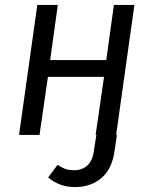

<svg xmlns="http://www.w3.org/2000/svg" viewBox="-20 -546 624 777"><path d="M450 0H453L444 63Q434 137 391 174Q348 211 283 211Q220 211 175 172L213 121Q229 132 244 137.5Q259 143 279 143Q312 143 333.5 123.5Q355 104 360 64L370 0H367L401 -235H174L140 0H57L131 -526H214L183 -303H410L441 -526H524Z"/></svg>

Font: FiraGO Book
Style: Italic
Weight: 350
Italic angle: -8°
Designer: bBox Type GmbH
Foundry: bBox Type GmbH
Version: Version 1.001